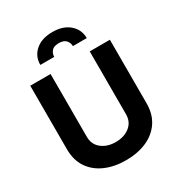

<svg xmlns="http://www.w3.org/2000/svg" viewBox="-221 -1105 1171 1259"><g transform="rotate(-30 364.5 -475.0)"><path d="M513.5 -727.3H666.2V-246.4Q666.2 -164.1 627.5 -106.7Q588.8 -49.4 520.8 -19.5Q452.8 10.3 364.7 10.3Q276.6 10.3 208.5 -19.5Q140.3 -49.4 101.7 -106.7Q63.2 -164.1 63.2 -246.4V-727.3H217V-251.8Q217 -193.5 259.1 -160.2Q301.1 -126.8 364.7 -126.8Q429.3 -126.8 471.4 -160.2Q513.5 -193.5 513.5 -251.8ZM188.6 -812.5Q188.2 -877.1 235.6 -918.5Q283 -959.9 364.3 -959.9Q445 -959.9 492.5 -918.5Q540.1 -877.1 540.5 -812.5H435.4Q435 -837.4 418.7 -856.5Q402.3 -875.7 364.3 -875.7Q325.6 -875.7 309.7 -856.4Q293.7 -837 294 -812.5Z"/></g></svg>

Font: Inter UI
Style: Bold
Weight: 700
Designer: Rasmus Andersson
Foundry: rsms
Version: 3.2;8d6f07862